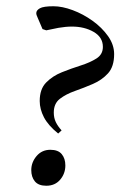

<svg xmlns="http://www.w3.org/2000/svg" viewBox="-20 -589 415 614"><path d="M166 -162Q134 -188 120.5 -214Q107 -240 107 -266Q107 -304 127.5 -325Q148 -346 178 -358Q208 -370 238 -379.5Q268 -389 288.5 -402Q309 -415 309 -439Q309 -470 279.5 -487Q250 -504 210 -504Q200 -504 189.5 -503Q179 -502 167 -500L128 -492L116 -496L101 -531Q99 -536 97.5 -539.5Q96 -543 96 -547Q96 -556 107.5 -562.5Q119 -569 151 -569Q179 -569 212.5 -556.5Q246 -544 276 -522.5Q306 -501 325.5 -473.5Q345 -446 345 -416Q345 -376 325.5 -354.5Q306 -333 277 -320.5Q248 -308 219.5 -298Q191 -288 171.5 -273Q152 -258 152 -229Q152 -212 158.5 -198.5Q165 -185 177 -172ZM128 5Q103 5 91.5 -9Q80 -23 80 -45Q80 -70 97 -90Q114 -110 141 -110Q166 -110 177.5 -96Q189 -82 189 -60Q189 -34 172.5 -14.5Q156 5 128 5Z"/></svg>

Font: Spectral SC
Style: Italic
Weight: 400
Italic angle: -10°
Designer: Jean-Baptiste Levee
Foundry: Production Type
Version: Version 2.001